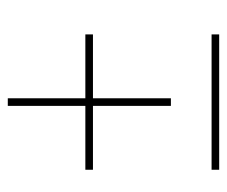

<svg xmlns="http://www.w3.org/2000/svg" viewBox="-66 -546 596 505"><g transform="rotate(-90 232.5 -294.0)"><path d="M206 -143V-348H38V-368H206V-572H226V-368H394V-348H226V-143ZM38 -16V-36H394V-16Z"/></g></svg>

Font: Noto Serif Display Condensed ExtraLight
Style: Italic
Weight: 200
Width: 3
Italic angle: -12°
Designer: Monotype Design Team
Foundry: Monotype Imaging Inc.
Version: Version 2.009